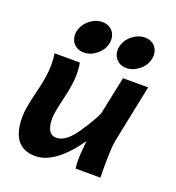

<svg xmlns="http://www.w3.org/2000/svg" viewBox="-136 -854 893 973"><g transform="rotate(20 310.5 -367.5)"><path d="M76.2 -512.7H212.9Q218.3 -491.2 218.8 -452.1Q218.8 -396.5 198.5 -313.5Q178.2 -230.5 178.2 -199.2Q178.2 -113.3 231 -113.3Q281.7 -113.3 333.7 -189.9Q385.7 -266.6 402.8 -307.1L445.8 -512.7H581.5L518.1 -203.6Q509.8 -162.6 509.8 -52.7Q509.8 -27.8 510.7 0H376.5Q373.5 -26.9 373.5 -51.3Q373.5 -73.2 380.9 -149.4Q268.1 10.3 162.1 10.3Q33.2 10.3 33.2 -153.8Q33.2 -202.1 57.4 -296.4Q81.5 -390.6 81.5 -449.2Q81.5 -489.3 76.2 -512.7ZM443.4 -566.9Q406.7 -566.9 385.7 -593.3Q371.1 -611.3 371.1 -638.7Q371.1 -647 373 -655.8Q380.9 -692.9 412.6 -718.8Q444.3 -744.6 481 -744.6Q517.1 -744.6 538.1 -718.8Q552.7 -700.2 552.7 -674.3Q552.7 -665 550.8 -655.8Q543.5 -619.1 511.5 -593Q479.5 -566.9 443.4 -566.9ZM213.9 -566.9Q177.2 -566.9 156.2 -593.3Q141.6 -611.3 141.6 -638.7Q141.6 -647 143.6 -655.8Q151.4 -692.9 183.1 -718.8Q214.8 -744.6 251.5 -744.6Q287.6 -744.6 308.6 -718.8Q323.2 -700.2 323.2 -674.3Q323.2 -665 321.3 -655.8Q314 -619.1 282 -593Q250 -566.9 213.9 -566.9Z"/></g></svg>

Font: Cadman
Style: Bold Italic
Weight: 700
Italic angle: -12°
Designer: Paul James MIller
Foundry: High-Logic / Made with FontCreator
Version: Version 2.114;March 28, 2021;FontCreator 13.0.0.2683 64-bit